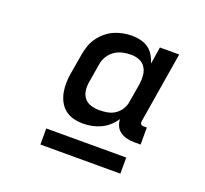

<svg xmlns="http://www.w3.org/2000/svg" viewBox="-96 -813 791 740"><g transform="rotate(20 300.0 -442.5)"><path d="M264 -317Q243 -317 224 -322Q205 -327 190 -339Q175 -351 166 -368.5Q157 -386 153.5 -405Q150 -424 150.5 -445Q151 -466 155 -486L168 -563Q171 -581 177 -599.5Q183 -618 194 -634Q205 -650 220.5 -663.5Q236 -677 254 -685Q272 -693 290.5 -696.5Q309 -700 328 -700Q346 -700 364 -695.5Q382 -691 395.5 -681Q409 -671 418 -656Q427 -641 432 -624L443 -694H522L474 -402Q473 -396 476.5 -391.5Q480 -387 486 -387H501V-317H475Q459 -317 444.5 -320.5Q430 -324 418 -332Q406 -340 399.5 -353.5Q393 -367 393 -382Q382 -366 367.5 -353Q353 -340 335.5 -332Q318 -324 300 -320.5Q282 -317 264 -317ZM306 -387Q322 -387 338.5 -390Q355 -393 369 -402Q383 -411 392.5 -426Q402 -441 404 -456L417 -533Q420 -552 418.5 -570Q417 -588 408 -602.5Q399 -617 383 -623.5Q367 -630 348 -630Q331 -630 313.5 -626Q296 -622 281 -611.5Q266 -601 256.5 -585Q247 -569 245 -552L232 -475Q229 -457 231.5 -439.5Q234 -422 244.5 -409.5Q255 -397 271.5 -392Q288 -387 306 -387Q306 -387 306 -387Q306 -387 306 -387ZM466 -185H138V-251H466Z"/></g></svg>

Font: Iosevka Curly Extended
Style: Italic
Weight: 400
Width: 7
Italic angle: -9°
Monospace: yes
Designer: Belleve Invis
Foundry: Belleve Invis
Version: Version 11.1.0; ttfautohint (v1.8.3)